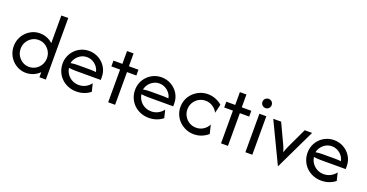

<svg xmlns="http://www.w3.org/2000/svg" viewBox="-33 -1300 3739 1954"><g transform="rotate(20 1837.0 -323.0)"><path d="M245.1 5.6Q202.1 5.6 164.6 -11.1Q127.1 -27.8 98.3 -57.3Q69.4 -86.8 53.5 -125.3Q37.5 -163.9 37.5 -208.3Q37.5 -252.8 53.5 -291.3Q69.4 -329.9 98.3 -359.4Q127.1 -388.9 164.6 -405.6Q202.1 -422.2 245.1 -422.2Q286.1 -422.2 322.2 -407.6Q358.3 -393.1 386.1 -367.4V-666.7H461.1V0H391.7V-54.9Q363.9 -27.1 326 -10.8Q288.2 5.6 245.1 5.6ZM254.9 -62.5Q294.4 -62.5 326.7 -82.3Q359 -102.1 378.1 -135.1Q397.2 -168.1 397.2 -208.3Q397.2 -248.6 378.1 -281.6Q359 -314.6 326.7 -334.4Q294.4 -354.2 254.9 -354.2Q215.3 -354.2 183 -334.4Q150.7 -314.6 131.6 -281.6Q112.5 -248.6 112.5 -208.3Q112.5 -168.1 131.6 -135.1Q150.7 -102.1 183 -82.3Q215.3 -62.5 254.9 -62.5Z M793.1 8.3Q743.8 8.3 702.1 -8.7Q660.4 -25.7 629.9 -55.6Q599.3 -85.4 582.3 -125.7Q565.3 -166 565.3 -212.5Q565.3 -256.9 581.6 -295.5Q597.9 -334 627.1 -363.2Q656.2 -392.4 694.8 -408.7Q733.3 -425 777.1 -425Q834.7 -425 882.6 -397.6Q930.6 -370.1 959 -323.6Q987.5 -277.1 987.5 -218.1V-187.5H715.3Q697.2 -187.5 678.5 -188.9Q659.7 -190.3 641.7 -193.1Q646.5 -156.2 667.7 -126.4Q688.9 -96.5 721.5 -79.5Q754.2 -62.5 793.8 -62.5Q833.3 -62.5 867.4 -80.6Q901.4 -98.6 922.2 -128.5L943.1 -43.1Q913.2 -18.8 874.7 -5.2Q836.1 8.3 793.1 8.3ZM639.6 -243.8Q658.3 -247.2 677.4 -248.6Q696.5 -250 715.3 -250H853.5Q868.8 -250 883.7 -249Q898.6 -247.9 913.9 -246.5Q907.6 -279.2 887.5 -304.2Q867.4 -329.2 838.9 -343.8Q810.4 -358.3 777.1 -358.3Q743.1 -358.3 714.2 -342.7Q685.4 -327.1 666 -301.4Q646.5 -275.7 639.6 -243.8Z M1136.1 0V-354.2H1041.7V-416.7H1138.2V-555.6H1209V-416.7H1312.5V-354.2H1211.1V0Z M1577.8 8.3Q1528.5 8.3 1486.8 -8.7Q1445.1 -25.7 1414.6 -55.6Q1384 -85.4 1367 -125.7Q1350 -166 1350 -212.5Q1350 -256.9 1366.3 -295.5Q1382.6 -334 1411.8 -363.2Q1441 -392.4 1479.5 -408.7Q1518.1 -425 1561.8 -425Q1619.4 -425 1667.4 -397.6Q1715.3 -370.1 1743.8 -323.6Q1772.2 -277.1 1772.2 -218.1V-187.5H1500Q1481.9 -187.5 1463.2 -188.9Q1444.4 -190.3 1426.4 -193.1Q1431.2 -156.2 1452.4 -126.4Q1473.6 -96.5 1506.2 -79.5Q1538.9 -62.5 1578.5 -62.5Q1618.1 -62.5 1652.1 -80.6Q1686.1 -98.6 1706.9 -128.5L1727.8 -43.1Q1697.9 -18.8 1659.4 -5.2Q1620.8 8.3 1577.8 8.3ZM1424.3 -243.8Q1443.1 -247.2 1462.2 -248.6Q1481.2 -250 1500 -250H1638.2Q1653.5 -250 1668.4 -249Q1683.3 -247.9 1698.6 -246.5Q1692.4 -279.2 1672.2 -304.2Q1652.1 -329.2 1623.6 -343.8Q1595.1 -358.3 1561.8 -358.3Q1527.8 -358.3 1499 -342.7Q1470.1 -327.1 1450.7 -301.4Q1431.2 -275.7 1424.3 -243.8Z M2063.9 8.3Q2018.1 8.3 1978.1 -8.7Q1938.2 -25.7 1907.6 -55.2Q1877.1 -84.7 1860.1 -124.3Q1843.1 -163.9 1843.1 -208.3Q1843.1 -253.5 1860.1 -292.7Q1877.1 -331.9 1907.6 -361.5Q1938.2 -391 1978.1 -408Q2018.1 -425 2063.9 -425Q2109 -425 2148.6 -409Q2188.2 -393.1 2218.1 -366.7L2195.1 -272.2Q2177.8 -306.9 2142.7 -330.6Q2107.6 -354.2 2063.2 -354.2Q2022.9 -354.2 1989.9 -334.4Q1956.9 -314.6 1937.5 -281.6Q1918.1 -248.6 1918.1 -208.3Q1918.1 -168.8 1937.5 -135.4Q1956.9 -102.1 1989.9 -82.3Q2022.9 -62.5 2063.2 -62.5Q2107.6 -62.5 2142.7 -85.4Q2177.8 -108.3 2195.1 -144.4L2218.1 -50Q2188.2 -23.6 2148.6 -7.6Q2109 8.3 2063.9 8.3Z M2358.3 0V-354.2H2263.9V-416.7H2360.4V-555.6H2431.2V-416.7H2534.7V-354.2H2433.3V0Z M2622.2 0V-416.7H2697.2V0ZM2659.7 -491.7Q2645.8 -491.7 2634.4 -498.3Q2622.9 -504.9 2616.3 -516.3Q2609.7 -527.8 2609.7 -541.7Q2609.7 -556.2 2616.3 -567.4Q2622.9 -578.5 2634.4 -585.1Q2645.8 -591.7 2659.7 -591.7Q2674.3 -591.7 2685.4 -585.1Q2696.5 -578.5 2703.1 -567.4Q2709.7 -556.2 2709.7 -541.7Q2709.7 -527.8 2703.1 -516.3Q2696.5 -504.9 2685.4 -498.3Q2674.3 -491.7 2659.7 -491.7Z M2981.9 20.8 2772.2 -416.7H2857.6L2942.4 -236.1Q2954.2 -211.8 2964.6 -188.2Q2975 -164.6 2984.7 -130.6Q2995.1 -164.6 3005.9 -188.5Q3016.7 -212.5 3027.8 -236.1L3113.2 -416.7H3193.1L2983.3 20.8Z M3445.8 8.3Q3396.5 8.3 3354.9 -8.7Q3313.2 -25.7 3282.6 -55.6Q3252.1 -85.4 3235.1 -125.7Q3218.1 -166 3218.1 -212.5Q3218.1 -256.9 3234.4 -295.5Q3250.7 -334 3279.9 -363.2Q3309 -392.4 3347.6 -408.7Q3386.1 -425 3429.9 -425Q3487.5 -425 3535.4 -397.6Q3583.3 -370.1 3611.8 -323.6Q3640.3 -277.1 3640.3 -218.1V-187.5H3368.1Q3350 -187.5 3331.2 -188.9Q3312.5 -190.3 3294.4 -193.1Q3299.3 -156.2 3320.5 -126.4Q3341.7 -96.5 3374.3 -79.5Q3406.9 -62.5 3446.5 -62.5Q3486.1 -62.5 3520.1 -80.6Q3554.2 -98.6 3575 -128.5L3595.8 -43.1Q3566 -18.8 3527.4 -5.2Q3488.9 8.3 3445.8 8.3ZM3292.4 -243.8Q3311.1 -247.2 3330.2 -248.6Q3349.3 -250 3368.1 -250H3506.2Q3521.5 -250 3536.5 -249Q3551.4 -247.9 3566.7 -246.5Q3560.4 -279.2 3540.3 -304.2Q3520.1 -329.2 3491.7 -343.8Q3463.2 -358.3 3429.9 -358.3Q3395.8 -358.3 3367 -342.7Q3338.2 -327.1 3318.8 -301.4Q3299.3 -275.7 3292.4 -243.8Z"/></g></svg>

Font: Afacad Flux
Style: Regular
Weight: 400
Designer: Kristian Moeller
Foundry: Dicotype
Version: Version 1.100